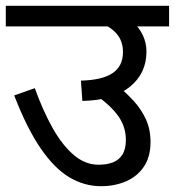

<svg xmlns="http://www.w3.org/2000/svg" viewBox="-20 -642 603 662"><path d="M0 -622H563V-551H0ZM313 -616Q351 -613 382.5 -600.5Q414 -588 437 -567.5Q460 -547 472.5 -520.5Q485 -494 485 -464Q485 -389 427.5 -342.5Q370 -296 264 -294L259 -364Q333 -366 368.5 -390Q404 -414 404 -463Q404 -502 380 -528Q356 -554 321 -563ZM387 -345Q414 -323 440 -295Q466 -267 482.5 -232Q499 -197 499 -152Q499 -102 476.5 -68Q454 -34 415 -17Q376 0 328 0Q271 0 219.5 -30.5Q168 -61 120.5 -130Q73 -199 29 -313L100 -338Q128 -260 161.5 -200.5Q195 -141 234.5 -107.5Q274 -74 320 -74Q348 -74 369 -82Q390 -90 402 -109Q414 -128 414 -160Q414 -208 383.5 -247.5Q353 -287 298 -322Z"/></svg>

Font: Noto Sans Ambassadori
Style: Regular
Weight: 400
Designer: Monotype Design Team
Foundry: Monotype Imaging Inc.
Version: Version 2.013